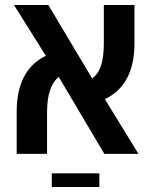

<svg xmlns="http://www.w3.org/2000/svg" viewBox="-20 -618 612 771"><path d="M47 0V-169Q47 -337 164 -394L36 -598H174L350 -303Q376 -322 386.5 -357Q397 -392 397 -446V-598H520V-445Q520 -276 401 -220L536 0H399L216 -309Q169 -272 169 -168V0ZM188 133V78H379V133Z"/></svg>

Font: Noto Sans Hebrew SemiCondensed SemiBold
Style: Regular
Weight: 600
Width: 4
Designer: Monotype Design Team
Foundry: Monotype Imaging Inc.
Version: Version 2.004; ttfautohint (v1.8.4.7-5d5b)